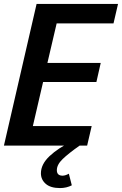

<svg xmlns="http://www.w3.org/2000/svg" viewBox="-20 -740 620 976"><path d="M0 0 166 -720H580L557 -621H268L221 -420H492L470 -323H199L147 -99H446L423 0ZM285 216Q237 216 212.5 194.5Q188 173 188 141Q188 95 232 53.5Q276 12 347 -22L385 0Q328 40 298.5 68.5Q269 97 269 125Q269 153 298 153Q312 153 330 143L345 202Q318 216 285 216Z"/></svg>

Font: Instrument Sans SemiCondensed SemiBold Italic
Style: Regular
Weight: 600
Width: 4
Italic angle: -13°
Designer: Rodrigo Fuenzalida
Foundry: fragTYPE
Version: Version 1.000; ttfautohint (v1.8.4.7-5d5b);gftools[0.9.28]